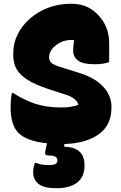

<svg xmlns="http://www.w3.org/2000/svg" viewBox="-20 -740 640 1013"><path d="M426 132Q426 193 387.5 223Q349 253 278 253Q212 253 183.5 230.5Q155 208 155 168Q155 153 157.5 142.5Q160 132 164 119H170Q184 125 198.5 128Q213 131 238 131Q261 131 272 125.5Q283 120 283 106Q283 94 272.5 87Q262 80 233 80Q223 80 220 75Q217 70 218 65Q220 49 228 16Q119 5 75 -41Q56 -61 46 -94.5Q36 -128 36 -175Q36 -198 38 -217.5Q40 -237 43 -250H49Q103 -214 163.5 -193.5Q224 -173 300 -173Q330 -173 353.5 -176.5Q377 -180 393 -187V-190Q381 -223 329 -240L236 -270Q164 -294 123.5 -320Q83 -346 66.5 -377.5Q50 -409 50 -447V-460Q50 -512 73 -558.5Q96 -605 137.5 -641.5Q179 -678 234 -699Q289 -720 353 -720Q400 -720 433 -706.5Q466 -693 494 -665Q556 -603 556 -513V-412Q541 -407 522.5 -404Q504 -401 481 -401Q420 -401 393 -419.5Q366 -438 366 -473Q366 -495 371 -528Q364 -529 354 -529Q324 -529 297.5 -515.5Q271 -502 255 -481.5Q239 -461 239 -440V-436Q240 -419 251 -408.5Q262 -398 297 -387L393 -357Q464 -335 502 -303.5Q540 -272 554 -240Q568 -208 568 -182V-171Q568 -80 501.5 -32Q435 16 320 20Q319 22 319 24V34Q371 35 398.5 59Q426 83 426 132Z"/></svg>

Font: Recursive Mn Csl St Blk
Style: Regular
Weight: 900
Monospace: yes
Version: Version 1.079;hotconv 1.0.112;makeotfexe 2.5.65598; ttfautoh